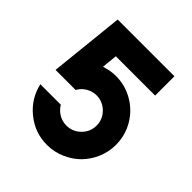

<svg xmlns="http://www.w3.org/2000/svg" viewBox="-191 -832 978 978"><g transform="rotate(45 298.0 -343.5)"><path d="M546.4 -238.8Q546.4 -188 526.6 -142.1Q506.8 -96.2 473.6 -63Q440.4 -29.8 394.5 -10Q348.6 9.8 297.9 9.8Q210 9.8 142.1 -45.7Q74.2 -101.1 55.7 -185.1H203.1Q217.3 -160.2 242.7 -145Q268.1 -129.9 297.9 -129.9Q342.8 -129.9 375 -161.9Q407.2 -193.8 407.2 -238.8Q407.2 -283.7 375 -315.7Q342.8 -347.7 297.9 -347.7Q268.1 -347.7 242.7 -332.3Q217.3 -316.9 203.1 -291.5H58.6L101.1 -696.8H509.8V-557.6H226.6L218.3 -473.6Q260.3 -487.3 297.9 -487.3Q365.2 -487.3 422.6 -453.9Q480 -420.4 513.2 -363.3Q546.4 -306.2 546.4 -238.8Z"/></g></svg>

Font: Basically A Sans Serif
Style: Bold
Weight: 700
Designer: Hyung-Suk Kim
Foundry: Mental Design
Version: 1.000